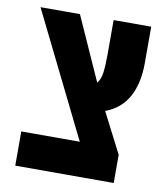

<svg xmlns="http://www.w3.org/2000/svg" viewBox="-72 -664 615 724"><g transform="rotate(10 235.5 -302.5)"><path d="M35 0V-131H259L25 -605H176L285 -362Q298 -377 301.5 -404.5Q305 -432 305 -475V-605H449V-466Q449 -388 420.5 -336Q392 -284 333 -262L412 -108V0Z"/></g></svg>

Font: Noto Sans Hebrew ExtraCondensed ExtraBold
Style: Regular
Weight: 800
Width: 2
Designer: Monotype Design Team
Foundry: Monotype Imaging Inc.
Version: Version 2.004; ttfautohint (v1.8.4.7-5d5b)